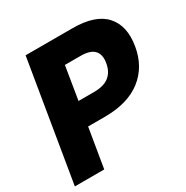

<svg xmlns="http://www.w3.org/2000/svg" viewBox="-166 -869 982 1011"><g transform="rotate(-30 325.5 -364.0)"><path d="M2.9 0 123.5 -727.5H409.2Q546.9 -727.5 606.4 -661.9Q666 -596.2 646.5 -480Q627.9 -366.7 545.4 -302.5Q462.9 -238.3 322.8 -238.3H221.2L181.6 0ZM244.6 -379.9H338.9Q398.9 -379.9 430.9 -405.5Q462.9 -431.2 470.7 -480Q479 -528.3 455.3 -554.2Q431.6 -580.1 372.1 -580.1H277.3Z"/></g></svg>

Font: Inter Display Extra Bold
Style: Italic
Weight: 800
Italic angle: -9.39999°
Designer: Rasmus Andersson
Foundry: rsms
Version: Version 4.000;git-4fc901f